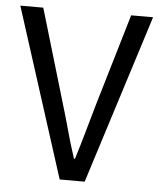

<svg xmlns="http://www.w3.org/2000/svg" viewBox="-49 -699 614 742"><g transform="rotate(5 257.5 -328.0)"><path d="M210 0 0 -656H89L194 -302Q212 -243 225.5 -193Q239 -143 258 -85H262Q280 -143 294 -193Q308 -243 325 -302L430 -656H515L307 0Z"/></g></svg>

Font: Source Sans Pro
Style: Regular
Weight: 400
Designer: Paul D. Hunt
Foundry: Adobe Systems Incorporated
Version: Version 2.021;PS 2.000;hotconv 1.0.86;makeotf.lib2.5.63406